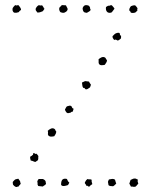

<svg xmlns="http://www.w3.org/2000/svg" viewBox="-20 -745 606 772"><path d="M53.7 -724.6Q65.4 -711.9 64.5 -705.1Q57.6 -700.2 57.1 -698.7Q56.6 -697.3 55.7 -696.3Q36.1 -689.5 32.2 -699.2Q30.3 -701.2 30.3 -706.1Q30.3 -710.9 31.2 -712.9Q33.2 -716.8 41 -724.6Q44.9 -722.7 46.9 -723.1Q48.8 -723.6 53.7 -724.6ZM440.4 -710Q432.6 -700.2 431.2 -697.8Q429.7 -695.3 426.8 -694.3Q416 -691.4 410.2 -697.8Q404.3 -704.1 406.2 -716.8Q415 -722.7 416.5 -722.2Q418 -721.7 418.9 -721.7Q420.9 -722.7 423.8 -723.6Q426.8 -724.6 429.7 -723.6Q435.5 -717.8 437 -715.3Q438.5 -712.9 440.4 -710ZM344.7 -705.1Q341.8 -700.2 337.4 -698.2Q333 -696.3 329.1 -693.4Q324.2 -694.3 321.3 -694.8Q318.4 -695.3 315.4 -699.2Q313.5 -702.1 312.5 -708Q311.5 -713.9 315.4 -718.8Q322.3 -728.5 337.9 -721.7Q342.8 -714.8 342.3 -712.9Q341.8 -710.9 342.8 -709ZM159.2 -710Q152.3 -699.2 150.4 -699.2Q139.6 -694.3 130.9 -694.3Q127.9 -697.3 125 -701.7Q122.1 -706.1 124 -711.9Q128.9 -719.7 131.3 -721.2Q133.8 -722.7 136.7 -724.6Q140.6 -721.7 149.4 -723.6Q156.2 -714.8 156.2 -712.9Q156.2 -710.9 159.2 -710ZM533.2 -704.1Q527.3 -696.3 523.4 -694.3Q520.5 -693.4 515.6 -692.9Q510.7 -692.4 505.9 -694.3Q504.9 -699.2 502 -700.7Q499 -702.1 500 -709Q503.9 -718.8 507.8 -720.7Q515.6 -723.6 519 -723.6Q522.5 -723.6 523.4 -723.6Q530.3 -716.8 532.2 -712.9Q534.2 -709 531.2 -707ZM245.1 -723.6Q247.1 -718.8 249 -715.8Q251 -712.9 252 -709Q252 -703.1 246.1 -698.2Q240.2 -693.4 233.4 -693.4Q232.4 -693.4 228.5 -694.3Q224.6 -695.3 222.7 -696.3Q220.7 -698.2 218.8 -703.6Q216.8 -709 218.8 -713.9Q221.7 -718.8 224.6 -719.7Q227.5 -720.7 227.5 -724.6Q233.4 -724.6 236.8 -724.1Q240.2 -723.6 245.1 -723.6ZM460.9 -612.3Q462.9 -601.6 464.4 -602.1Q465.8 -602.5 466.8 -601.6Q466.8 -596.7 466.8 -594.2Q466.8 -591.8 465.8 -589.8Q459 -584 456.5 -583Q454.1 -582 453.1 -582Q445.3 -586.9 442.9 -585.4Q440.4 -584 438.5 -585Q436.5 -586.9 434.1 -591.3Q431.6 -595.7 432.6 -599.6Q441.4 -609.4 446.8 -611.3Q452.1 -613.3 456.1 -613.3ZM337.9 -417Q339.8 -412.1 345.7 -404.3Q342.8 -397.5 342.8 -396Q342.8 -394.5 341.8 -393.6Q335.9 -389.6 333 -387.7Q330.1 -385.7 325.2 -385.7Q322.3 -386.7 320.8 -389.6Q319.3 -392.6 314.5 -391.6Q311.5 -396.5 311 -401.9Q310.5 -407.2 309.6 -413.1Q319.3 -417 322.3 -418.9ZM276.4 -307.6Q273.4 -302.7 273.4 -296.9Q268.6 -295.9 267.1 -294.9Q265.6 -293.9 263.7 -292Q252.9 -289.1 251 -290.5Q249 -292 247.1 -293Q241.2 -300.8 241.2 -304.7Q247.1 -316.4 249 -317.4Q261.7 -321.3 263.7 -319.8Q265.6 -318.4 268.6 -316.4Q269.5 -309.6 276.4 -307.6ZM198.2 -197.3Q190.4 -195.3 184.1 -195.8Q177.7 -196.3 173.8 -201.2Q171.9 -205.1 172.9 -209.5Q173.8 -213.9 171.9 -218.8Q175.8 -223.6 184.1 -227.5Q192.4 -231.4 199.2 -226.6Q202.1 -224.6 202.6 -221.7Q203.1 -218.8 206.1 -216.8Q206.1 -210 203.6 -206.1Q201.2 -202.1 198.2 -197.3ZM401.4 -484.4Q393.6 -482.4 387.2 -482.9Q380.9 -483.4 377.9 -488.3Q376 -492.2 376.5 -496.6Q377 -501 376 -505.9Q379.9 -510.7 387.7 -514.2Q395.5 -517.6 402.3 -513.7Q405.3 -511.7 405.8 -508.8Q406.2 -505.9 410.2 -503.9Q410.2 -497.1 407.2 -493.2Q404.3 -489.3 401.4 -484.4ZM114.3 -129.9Q118.2 -129.9 120.1 -127.4Q122.1 -125 127 -127Q128.9 -124 132.3 -120.6Q135.7 -117.2 133.8 -114.3Q134.8 -102.5 130.9 -99.6Q127 -96.7 122.1 -93.8Q117.2 -94.7 113.3 -96.7Q109.4 -98.6 103.5 -99.6Q100.6 -110.4 101.1 -112.3Q101.6 -114.3 101.6 -115.2Q109.4 -119.1 109.9 -120.6Q110.4 -122.1 112.3 -122.1ZM535.2 -22.5Q532.2 -18.6 533.7 -14.6Q535.2 -10.7 536.1 -6.8Q530.3 0 528.3 2.4Q526.4 4.9 523.4 5.9Q514.6 6.8 512.7 5.4Q510.7 3.9 506.8 5.9Q504.9 2.9 503.4 -0.5Q502 -3.9 500 -6.8Q503.9 -16.6 503.9 -18.1Q503.9 -19.5 504.9 -21.5Q512.7 -25.4 515.6 -26.4Q518.6 -27.3 521.5 -27.3Q526.4 -27.3 528.8 -25.4Q531.2 -23.4 535.2 -22.5ZM442.4 -22.5Q443.4 -17.6 444.8 -14.2Q446.3 -10.7 447.3 -6.8Q444.3 -3.9 441.4 -1Q438.5 2 434.6 3.9Q429.7 3.9 423.3 2.9Q417 2 416 -2Q415 -10.7 414.6 -10.7Q414.1 -10.7 414.1 -12.7Q414.1 -15.6 415.5 -18.1Q417 -20.5 418 -23.4Q422.9 -24.4 429.7 -25.4Q436.5 -26.4 442.4 -22.5ZM348.6 -21.5Q347.7 -15.6 349.6 -10.7Q351.6 -5.9 350.6 -3.9Q344.7 -1 343.3 1Q341.8 2.9 339.8 4.9Q335 5.9 333.5 3.4Q332 1 327.1 2Q326.2 -2.9 323.2 -5.4Q320.3 -7.8 321.3 -11.7Q327.1 -22.5 329.1 -22.9Q331.1 -23.4 331.1 -25.4Q335.9 -23.4 341.3 -23.9Q346.7 -24.4 348.6 -21.5ZM258.8 -10.7Q254.9 -1 251 0Q238.3 3.9 232.9 2.9Q227.5 2 225.6 -2Q225.6 -19.5 232.4 -23.9Q239.3 -28.3 249 -25.4Q253.9 -14.6 255.4 -13.7Q256.8 -12.7 258.8 -10.7ZM53.7 -26.4Q61.5 -16.6 61.5 -13.2Q61.5 -9.8 63.5 -6.8Q61.5 -2.9 59.1 -1Q56.6 1 54.7 4.9Q50.8 4.9 48.8 6.3Q46.9 7.8 42 5.9Q36.1 2.9 32.2 -2.9Q30.3 -12.7 32.2 -14.6Q40 -23.4 41.5 -23.4Q43 -23.4 43.9 -24.4ZM152.3 4.9Q147.5 3.9 142.6 3.9Q137.7 3.9 133.8 2.9Q129.9 -3.9 130.9 -5.9Q131.8 -7.8 130.9 -9.8Q128.9 -17.6 131.3 -19Q133.8 -20.5 134.8 -25.4H152.3Q160.2 -21.5 161.1 -19.5Q162.1 -17.6 163.1 -16.6L165 -5.9Q163.1 -2 159.2 0Q155.3 2 152.3 4.9Z"/></svg>

Font: Codystar
Style: Light
Weight: 300
Version: Version 1.000